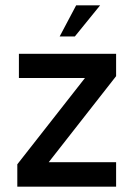

<svg xmlns="http://www.w3.org/2000/svg" viewBox="-20 -701 510 721"><path d="M204 -564H261L356 -681H266ZM51 -499V-408H299L45 -84V0H416V-92H163L416 -415V-499H51Z"/></svg>

Font: Maven Pro
Style: Medium
Weight: 500
Designer: Joe Prince
Foundry: Joe Prince
Version: Version 1.003